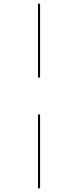

<svg xmlns="http://www.w3.org/2000/svg" viewBox="-20 -731 423 1040"><path d="M186 -711H197V-311H186ZM186 -111H197V289H186Z"/></svg>

Font: Ysabeau Infant Hairline
Style: Regular
Weight: 100
Designer: Christian Thalmann (Catharsis Fonts)
Version: Version 0.003